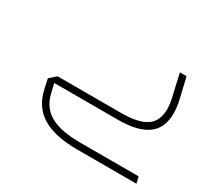

<svg xmlns="http://www.w3.org/2000/svg" viewBox="-114 -496 936 874"><g transform="rotate(30 353.5 -59.0)"><path d="M686 210H375Q259 210 193.5 171.5Q128 133 109 51L97 -4L131 -34H465Q555 -34 596.5 -62.5Q638 -91 638 -153Q638 -182 629 -218L604 -328H639L664 -222Q673 -183 673 -151Q673 -74 622 -37Q571 0 470 0H133L144 47Q159 114 213.5 145Q268 176 370 176H678Z"/></g></svg>

Font: Cairo ExtraLight
Style: Italic
Weight: 275
Italic angle: -13°
Designer: Mohamed Gaber, Accademia di Belle Arti di Urbino and others
Foundry: Kief Type Foundry, Accademia di Belle Arti di Urbino and others
Version: Version 3.011